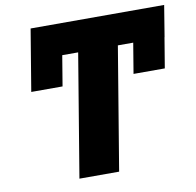

<svg xmlns="http://www.w3.org/2000/svg" viewBox="-81 -810 912 893"><g transform="rotate(-10 375.5 -363.5)"><path d="M751.4 -727.3 727.3 -579.5H726.9L703.1 -436.1H555.4L579.2 -579.5H506.7L410.5 0H223L319.2 -579.5H244L220.2 -436.1H72.4L120.7 -727.3Z"/></g></svg>

Font: Karasuma Gothic
Style: Italic
Weight: 900
Italic angle: -9.39999°
Designer: Rasmus Andersson / Ryoko Nishizuka
Foundry: Genbu
Version: Version 1.00